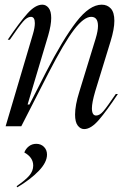

<svg xmlns="http://www.w3.org/2000/svg" viewBox="-20 -540 537 821"><path d="M129 -441Q129 -468 112 -468Q96 -468 78 -447Q60 -426 22 -370H13Q63 -444 97 -482Q131 -520 161 -520Q177 -520 188 -506Q199 -492 199 -463Q199 -433 186 -388L98 -93H106L177 -232Q249 -372 306 -446Q363 -520 415 -520Q439 -520 454 -503.5Q469 -487 469 -451Q469 -416 453 -364L387 -149Q373 -101 373 -77Q373 -46 391 -46Q406 -46 421.5 -64Q437 -82 475 -138H484Q437 -67 403 -27.5Q369 12 340 12Q324 12 312.5 -3Q301 -18 301 -50Q301 -90 319 -147L389 -375Q399 -408 399 -429Q399 -468 370 -468Q339 -468 297 -413.5Q255 -359 187 -227L71 0H4L121 -395Q129 -422 129 -441ZM122 168Q122 133 84 112Q90 96 103.5 85.5Q117 75 135 75Q155 75 168 88Q181 101 181 121Q181 154 146 190.5Q111 227 54 261L51 256Q89 230 105.5 210.5Q122 191 122 168Z"/></svg>

Font: Nyght Serif Light Italic
Style: Regular
Weight: 300
Italic angle: -16°
Designer: Maksym Kobuzan
Version: Version 0.410